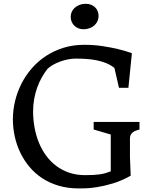

<svg xmlns="http://www.w3.org/2000/svg" viewBox="-20 -996 808 1025"><path d="M48.8 -359.4Q48.8 -408.2 60.5 -456.8Q72.3 -505.4 94.7 -549.6Q117.2 -593.8 150.1 -631.6Q183.1 -669.4 225.6 -697.3Q268.1 -725.1 319.3 -741Q370.6 -756.8 430.2 -756.8Q481.9 -756.8 527.6 -749.8Q573.2 -742.7 608.4 -734.4Q649.4 -724.6 684.1 -711.9L665.5 -527.3H615.2L590.8 -633.3Q570.8 -649.4 546.4 -659.2Q522 -668.9 494.9 -674.3Q467.8 -679.7 439.5 -681.4Q411.1 -683.1 384.3 -683.1Q364.3 -683.1 342.8 -679Q321.3 -674.8 300.8 -667.2Q280.3 -659.7 262.7 -649.7Q245.1 -639.6 232.9 -627.9Q216.8 -606.9 202.9 -582.3Q189 -557.6 178.7 -529.1Q168.5 -500.5 162.6 -468.5Q156.7 -436.5 156.7 -401.4Q156.7 -356.9 164.6 -314.5Q172.4 -272 187.7 -234.4Q203.1 -196.8 226.6 -164.8Q250 -132.8 280.8 -109.9Q311.5 -86.9 349.9 -74Q388.2 -61 434.1 -61Q459.5 -61 478.3 -62Q497.1 -63 512.5 -65.2Q527.8 -67.4 541.7 -71.3Q555.7 -75.2 571.3 -81.1V-277.8L480 -304.7V-345.2H724.6V-304.7Q713.4 -301.8 704.1 -298.1Q694.8 -294.4 688.2 -289.1Q681.6 -283.7 677.7 -276.1Q673.8 -268.6 673.8 -257.8V-155.8L677.7 -58.1Q628.4 -30.3 581.3 -16.4Q534.2 -2.4 495.8 3.4Q457.5 9.3 431.4 9.5Q405.3 9.8 398.9 9.8Q341.3 9.8 293 -4.6Q244.6 -19 205.8 -44.4Q167 -69.8 137.7 -104.7Q108.4 -139.6 88.6 -180.7Q68.8 -221.7 58.8 -267.1Q48.8 -312.5 48.8 -359.4ZM425.8 -839.8Q410.2 -839.8 397.5 -845.2Q384.8 -850.6 376 -859.6Q367.2 -868.7 362.3 -880.6Q357.4 -892.6 357.4 -906.2Q357.4 -918.5 362.3 -930.9Q367.2 -943.4 377.4 -953.1Q387.7 -962.9 403.1 -969.2Q418.5 -975.6 439 -975.6Q452.6 -975.6 465.1 -970.9Q477.5 -966.3 486.6 -958Q495.6 -949.7 501 -937.7Q506.3 -925.8 506.3 -911.1Q506.3 -900.4 502.9 -889.6Q499.5 -878.9 492.4 -869.9Q485.4 -860.8 474.6 -853.5Q463.9 -846.2 449.2 -842.8Q436.5 -839.8 425.8 -839.8Z"/></svg>

Font: Donegal One
Style: Regular
Weight: 400
Designer: Gary Lonergan
Foundry: Sorkin Type Co.
Version: Version 1.004